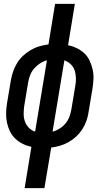

<svg xmlns="http://www.w3.org/2000/svg" viewBox="-20 -755 540 990"><path d="M107 215 142 2Q118 -3 97 -13.5Q76 -24 59 -40Q42 -56 31.5 -77.5Q21 -99 16 -122.5Q11 -146 11.5 -171Q12 -196 16 -221L36 -341Q40 -364 48 -387Q56 -410 68.5 -430.5Q81 -451 99.5 -468Q118 -485 139.5 -497.5Q161 -510 184 -516.5Q207 -523 230 -526L264 -735H366L331 -522Q355 -517 376.5 -506.5Q398 -496 415 -480Q432 -464 442 -442.5Q452 -421 457.5 -397.5Q463 -374 462 -349Q461 -324 457 -299L437 -179Q434 -156 426 -133Q418 -110 405 -89.5Q392 -69 374 -52Q356 -35 334 -22.5Q312 -10 289 -3.5Q266 3 244 6L209 215ZM161 -76 222 -444Q203 -439 185.5 -427.5Q168 -416 155 -400.5Q142 -385 135 -366.5Q128 -348 125 -329L105 -209Q102 -188 102 -167.5Q102 -147 108.5 -128.5Q115 -110 128.5 -96.5Q142 -83 161 -76ZM251 -76Q270 -81 288 -92.5Q306 -104 318.5 -119.5Q331 -135 338 -153.5Q345 -172 348 -191L368 -311Q372 -332 371.5 -352.5Q371 -373 365 -391.5Q359 -410 345 -423.5Q331 -437 312 -444Z"/></svg>

Font: Iosevka Semibold Oblique
Style: Regular
Weight: 600
Italic angle: -9°
Monospace: yes
Designer: Belleve Invis
Foundry: Belleve Invis
Version: Version 32.5.0; ttfautohint (v1.8.4)